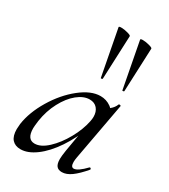

<svg xmlns="http://www.w3.org/2000/svg" viewBox="-184 -819 806 918"><g transform="rotate(30 218.5 -359.5)"><path d="M18 -62Q18 -71 20 -91Q30 -160 73.5 -232.5Q117 -305 176 -352Q235 -399 287 -399Q319 -399 344.5 -381Q370 -363 373 -328L325 -357Q339 -359 356.5 -373.5Q374 -388 381 -407Q383 -409 385 -409Q388 -409 391 -407.5Q394 -406 393 -405L335 -89Q332 -73 332 -62Q332 -34 348 -34Q370 -34 411 -77Q412 -78 414 -78Q417 -78 419 -74.5Q421 -71 419 -69Q386 -30 359 -10.5Q332 9 307 9Q287 9 277.5 -3Q268 -15 268 -41Q268 -57 273 -89L297 -229L316 -246Q288 -169 248.5 -110.5Q209 -52 165 -19.5Q121 13 81 13Q51 13 34.5 -5.5Q18 -24 18 -62ZM304 -270Q307 -284 307 -296Q307 -324 292 -341.5Q277 -359 250 -359Q217 -359 183 -331.5Q149 -304 123 -255Q97 -206 88 -147Q84 -115 84 -105Q84 -44 126 -44Q160 -44 197.5 -79Q235 -114 264.5 -167Q294 -220 304 -270ZM209 -732Q225 -732 245 -726.5Q265 -721 264 -716L254 -476Q254 -474 249 -473Q244 -472 244 -475L196 -727Q195 -732 209 -732ZM328 -732Q344 -732 364 -726.5Q384 -721 383 -716L373 -476Q373 -474 368 -473Q363 -472 363 -475L315 -727Q314 -732 328 -732Z"/></g></svg>

Font: Cormorant Infant Medium
Style: Italic
Weight: 500
Italic angle: -10°
Designer: Christian Thalmann (Catharsis Fonts)
Foundry: Catharsis Fonts
Version: Version 4.000